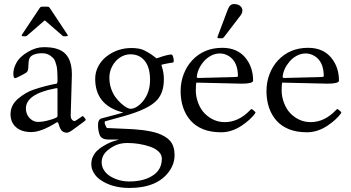

<svg xmlns="http://www.w3.org/2000/svg" viewBox="-20 -635 1731 948"><path d="M95.9 -456.1Q86.9 -456.1 86.9 -458.9Q86.9 -461.7 91.8 -469L170.9 -587.9Q177.7 -598.4 180.3 -600.2Q182.9 -602.1 190.9 -602.1H211.9Q219.2 -602.1 221.7 -600.2Q224.1 -598.4 231 -587.9L309.8 -469Q314.9 -461.2 314.9 -458.6Q314.9 -456.1 305.9 -456.1H293.9Q291.5 -456.1 288.5 -458.9Q285.4 -461.7 283.9 -462.9L202.9 -533Q201.9 -533.9 200.9 -533.9Q200 -533.9 199 -533L117.9 -462.9Q111.1 -456.1 107.9 -456.1ZM335 -268.1 329.1 -64Q329.1 -44.9 342.8 -38.3Q345.5 -37.1 348.6 -37.1Q351.8 -37.1 369.3 -49.6Q386.7 -62 388.7 -62Q390.6 -62 396.9 -54.3Q403.1 -46.6 403.1 -43.8Q403.1 -41 396.4 -35.9Q389.6 -30.8 374.6 -19.8Q359.6 -8.8 339.8 5.6Q320.1 20 311.3 20Q302.5 20 296.3 17.6Q290 15.1 286.4 11.8Q282.7 8.5 279.4 2.9Q276.1 -2.7 274.7 -6.6Q273.2 -10.5 271.1 -17.1Q269 -23.7 267.6 -27.8Q265.4 -34.4 257.1 -29.1Q182.9 17.1 134.5 17.1Q86.2 17.1 59.1 -7Q32 -31 32 -71Q32 -116 69.1 -147.5Q106 -178.7 144.5 -191.9Q206.1 -212.6 259 -221.9Q263.9 -222.9 263.9 -237.5Q263.9 -252.2 263.7 -261.7Q263.4 -271.2 262.5 -286.3Q261.5 -301.3 259.2 -309.9Q256.8 -318.6 253.1 -330Q249.3 -341.3 242.9 -347.8Q236.6 -354.2 228 -360.4Q212.2 -372.1 187.6 -372.1Q163.1 -372.1 146.4 -365.1Q129.6 -358.2 124.9 -345.3Q120.1 -332.5 120.1 -308.1Q120.1 -283.7 110.5 -277.1Q100.8 -270.5 79.8 -259.8Q58.8 -249 54.9 -249Q45.9 -249 45.9 -270.6Q45.9 -292.2 55.7 -314.1Q65.4 -335.9 81.5 -351.7Q97.7 -367.4 117.9 -378.9Q158.2 -402.1 194.7 -402.1Q231.2 -402.1 254.4 -395.8Q277.6 -389.4 292.7 -378.1Q307.9 -366.7 317.4 -349.6Q335 -318.4 335 -268.1ZM107.9 -99.1Q107.9 -83 114.9 -68.2Q121.8 -53.5 136.4 -43.2Q150.9 -33 169.3 -33Q187.7 -33 210.4 -38.6Q263.9 -51.8 263.9 -61V-191.9Q263.9 -200 261.6 -200Q259.3 -200 250.5 -198.2Q107.9 -170.4 107.9 -99.1Z M489.3 86.7Q520.3 67.9 543.2 61.5Q566.2 55.2 566.4 54.7Q566.7 54.2 564.7 54.2L552 54H515.9Q482.7 54 472.9 33Q463.9 10.5 463.9 -18.3Q463.9 -47.1 483.9 -51Q587.9 -78.4 587.9 -79.3Q587.9 -80.3 578.9 -82Q450 -118.7 450 -246.1Q450 -278.8 465.2 -307.6Q480.5 -336.4 505.6 -356Q559.6 -397.9 628.9 -397.9Q670.9 -397.9 694.5 -385.3Q718 -372.6 728.8 -365Q739.5 -357.4 745.7 -352.2Q752 -346.9 752.9 -346.9Q753.9 -346.9 766.1 -351.1Q803 -364.3 825.9 -366Q830.8 -366 834.4 -355.2Q837.9 -344.5 837.9 -335.2Q837.9 -325.9 832 -325.9Q822.3 -325 799.6 -320.4Q776.9 -315.9 776.9 -314.7Q776.9 -313.5 779.8 -304Q789.1 -275.4 789.1 -243.4Q789.1 -211.4 781.1 -186.5Q773.2 -161.6 757.3 -143.1Q718 -97.4 594.7 -62.5Q577.9 -57.9 546.5 -49.2Q515.1 -40.5 499 -35.9Q496.8 -35.9 496.8 -30.6Q496.8 -25.4 499.5 -18.8Q505.9 -2.9 509 -2.9Q537.6 -1.2 574.7 0Q611.8 1.2 636.8 2.9Q661.9 4.6 681.4 7Q700.9 9.3 723 13.7Q745.1 18.1 761.6 24Q778.1 30 793.9 39.4Q809.8 48.8 819.8 60.5Q842 86.7 842 130.9Q842 175 813.5 213.6Q754.4 293 618.9 293Q531.2 293 473.1 251.2Q454.1 237.5 442.5 217.3Q430.9 197 430.9 175.8Q430.9 154.5 439.1 137.7Q447.3 120.8 459.7 108.9Q472.2 96.9 489.3 86.7ZM527.6 237.3Q569.3 261 617.9 261Q698.2 261 744.1 224.6Q779.1 196.5 779.1 147.9Q779.1 128.7 762.9 113.3Q746.8 97.9 720.9 89.1Q667.7 71 607.9 71Q568.8 71 538.3 88.5Q507.8 106 494.9 124.8Q481.9 143.6 481.9 166Q481.9 188.5 494.6 207.2Q507.3 225.8 527.6 237.3ZM578.6 -123.8Q608.2 -97.9 624.1 -97.9Q640.1 -97.9 656.5 -108.4Q672.9 -118.9 687.5 -137.2Q720.9 -179.4 720.9 -240.6Q720.9 -301.8 694.8 -334.4Q668.7 -366.9 624 -366.9Q596.9 -366.9 573 -351.4Q549.1 -335.9 534.5 -308.8Q520 -281.7 520 -252.1Q520 -222.4 528.8 -197.1Q537.6 -171.9 550.7 -154.4Q563.7 -137 578.6 -123.8Z M1060.8 -446Q1053.7 -446 1053.7 -450.1Q1053.7 -454.1 1055.7 -458L1104.7 -587.9Q1114.5 -615 1134.9 -615Q1155.3 -615 1166 -605.5Q1176.8 -595.9 1176.8 -583.9Q1176.8 -571.8 1168.7 -560.1L1086.7 -452.9Q1081.5 -446 1076.7 -446ZM1172.9 -221.9 949.7 -227.1Q946.8 -219.7 946.8 -188.2Q946.8 -156.7 959 -125.5Q971.2 -94.2 991.2 -74.2Q1033.9 -32 1089.8 -32Q1158 -32 1213.9 -90.3Q1220.5 -96.9 1222.2 -96.9Q1223.9 -96.9 1232.8 -89.2Q1241.7 -81.5 1241.7 -79.6Q1241.7 -77.6 1233.8 -67.5Q1225.8 -57.4 1209.8 -42.8Q1193.8 -28.3 1173.3 -14.6Q1124 18.1 1072.1 18.1Q1020.3 18.1 983.2 3.1Q946 -12 921.8 -38.9Q897.5 -65.9 884.6 -103.1Q871.8 -140.4 871.8 -185.1Q871.8 -229.7 887 -269Q902.1 -308.3 928.7 -336.9Q986.6 -398.9 1077.6 -398.9Q1151.6 -398.9 1191.9 -349.6Q1229.7 -303.2 1229.7 -237.1Q1229.7 -221.9 1172.9 -221.9ZM1132.3 -254.4Q1154.8 -254.4 1154.8 -258.1Q1154.8 -329.8 1110.4 -357.7Q1088.9 -371.1 1065.8 -371.1Q1042.7 -371.1 1021.6 -359.9Q1000.5 -348.6 985.8 -331.3Q954.6 -293.9 951.7 -254.9Q951.7 -250 960.7 -250Z M1596.7 -221.9 1373.5 -227.1Q1370.6 -219.7 1370.6 -188.2Q1370.6 -156.7 1382.8 -125.5Q1395 -94.2 1415 -74.2Q1457.8 -32 1513.7 -32Q1581.8 -32 1637.7 -90.3Q1644.3 -96.9 1646 -96.9Q1647.7 -96.9 1656.6 -89.2Q1665.5 -81.5 1665.5 -79.6Q1665.5 -77.6 1657.6 -67.5Q1649.7 -57.4 1633.7 -42.8Q1617.7 -28.3 1597.2 -14.6Q1547.9 18.1 1496 18.1Q1444.1 18.1 1407 3.1Q1369.9 -12 1345.6 -38.9Q1321.3 -65.9 1308.5 -103.1Q1295.7 -140.4 1295.7 -185.1Q1295.7 -229.7 1310.8 -269Q1325.9 -308.3 1352.5 -336.9Q1410.4 -398.9 1501.5 -398.9Q1575.4 -398.9 1615.7 -349.6Q1653.6 -303.2 1653.6 -237.1Q1653.6 -221.9 1596.7 -221.9ZM1556.2 -254.4Q1578.6 -254.4 1578.6 -258.1Q1578.6 -329.8 1534.2 -357.7Q1512.7 -371.1 1489.6 -371.1Q1466.6 -371.1 1445.4 -359.9Q1424.3 -348.6 1409.7 -331.3Q1378.4 -293.9 1375.5 -254.9Q1375.5 -250 1384.5 -250Z"/></svg>

Font: Fanwood Text
Style: Regular
Weight: 400
Version: Version 1.1001